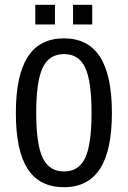

<svg xmlns="http://www.w3.org/2000/svg" viewBox="-20 -778 540 810"><path d="M366.2 -301.8Q366.2 -435.5 339.4 -492.7Q312.5 -549.8 250 -549.8Q187.5 -549.8 160.2 -492.7Q132.8 -435.5 132.8 -301.8Q132.8 -168.9 160.2 -111.8Q187.5 -54.7 250 -54.7Q312.5 -54.7 339.4 -111.8Q366.2 -168.9 366.2 -301.8ZM452.1 -301.8Q452.1 -143.6 401.9 -65.9Q351.6 11.7 250 11.7Q146.5 11.7 96.7 -65.4Q46.9 -142.6 46.9 -301.8Q46.9 -460 97.2 -538.1Q147.5 -616.2 250 -616.2Q351.6 -616.2 401.9 -538.1Q452.1 -460 452.1 -301.8ZM128.9 -757.8H211.9V-674.8H128.9ZM288.1 -757.8H369.1V-674.8H288.1Z"/></svg>

Font: BabelStone Pseudographica Colour
Style: Regular
Weight: 400
Designer: Andrew West
Foundry: BabelStone
Version: Version 16.0.0